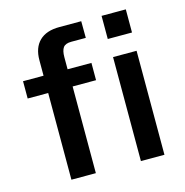

<svg xmlns="http://www.w3.org/2000/svg" viewBox="-107 -823 888 922"><g transform="rotate(-15 337.5 -361.5)"><path d="M373.5 -517V-431H257V0H135.5V-431H33.5V-517H135.5V-594Q135.5 -656 169.8 -689.5Q204 -723 269 -723H378L378.5 -640H306.5Q277 -640 266 -624.8Q255 -609.5 255 -577V-517ZM598 -517V0H481V-517ZM599.5 -722.5V-607.5H479V-722.5Z"/></g></svg>

Font: Public Sans SemiBold
Style: Regular
Weight: 600
Designer: The Public Sans Project Authors: Dan O. Williams and USWDS (Libre Franklin designed by Pablo Impallari and Rodrigo Fuenz
Version: Version 1.007